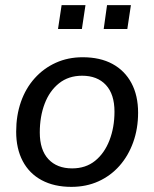

<svg xmlns="http://www.w3.org/2000/svg" viewBox="-20 -719 600 748"><path d="M258 9Q191 9 142.5 -17Q94 -43 68.5 -91.5Q43 -140 43 -206Q43 -269 61.5 -322Q80 -375 115 -414Q150 -453 197.5 -474.5Q245 -496 302 -496Q370 -496 418 -470Q466 -444 492 -395.5Q518 -347 518 -280Q518 -218 499 -165Q480 -112 445.5 -73Q411 -34 363.5 -12.5Q316 9 258 9ZM261 -63Q314 -63 350.5 -92.5Q387 -122 406.5 -172.5Q426 -223 426 -284Q426 -352 392.5 -388Q359 -424 300 -424Q247 -424 210 -394.5Q173 -365 154 -315Q135 -265 135 -203Q135 -135 168.5 -99Q202 -63 261 -63ZM384 -606 397 -699H490L476 -606ZM206 -606 220 -699H313L299 -606Z"/></svg>

Font: Nunito Sans 12pt ExtraLight 12pt Medium
Style: Italic
Weight: 500
Italic angle: -9°
Version: Version 3.101;gftools[0.9.27]